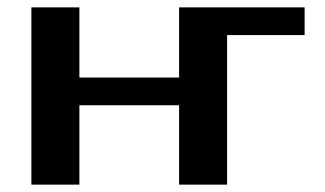

<svg xmlns="http://www.w3.org/2000/svg" viewBox="-20 -500 880 520"><path d="M65 0V-480H195V-290H465V-480H805V-405H595V0H465V-215H195V0Z"/></svg>

Font: Xolonium
Style: Regular
Weight: 400
Designer: Severin Meyer
Version: Version 4.2